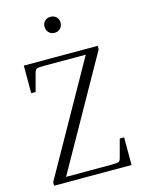

<svg xmlns="http://www.w3.org/2000/svg" viewBox="-132 -978 786 1054"><g transform="rotate(-15 261.0 -450.5)"><path d="M456 -157H481V0H41V-20L395 -650H157Q122 -650 115 -645.5Q108 -641 103 -624L76 -523H51V-680H471V-660L117 -30H375Q410 -30 417.5 -34.5Q425 -39 429 -56ZM261 -810Q242 -810 229 -823Q216 -836 216 -856Q216 -876 229 -888.5Q242 -901 261 -901Q281 -901 294 -888.5Q307 -876 307 -856Q307 -836 294 -823Q281 -810 261 -810Z"/></g></svg>

Font: Inria Serif Light
Style: Regular
Weight: 300
Designer: Black Foundry Team
Foundry: Black Foundry
Version: Version 1.000; ttfautohint (v1.8.3)